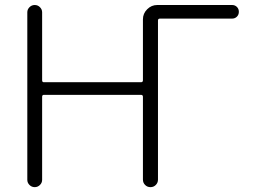

<svg xmlns="http://www.w3.org/2000/svg" viewBox="-20 -774 1040 772"><path d="M623 -699.2Q615.2 -699.2 615.2 -691.4V-51.8Q615.2 -39.1 606.4 -30.3Q597.7 -21.5 585 -21.5Q572.3 -21.5 563.5 -30.3Q554.7 -39.1 554.7 -51.8V-384.8Q554.7 -392.6 546.9 -392.6H156.2Q149.4 -392.6 149.4 -384.8V-50.8Q149.4 -39.1 140.6 -30.3Q131.8 -21.5 119.6 -21.5Q107.4 -21.5 98.6 -30.3Q89.8 -39.1 89.8 -50.8V-724.6Q89.8 -736.3 98.6 -745.1Q107.4 -753.9 119.6 -753.9Q131.8 -753.9 140.6 -745.1Q149.4 -736.3 149.4 -724.6V-451.2Q149.4 -443.4 156.2 -443.4H546.9Q554.7 -443.4 554.7 -451.2V-696.3Q554.7 -719.7 571.8 -736.8Q588.9 -753.9 612.3 -753.9H913.1Q924.8 -753.9 932.6 -746.1Q940.4 -738.3 940.4 -726.6Q940.4 -714.8 932.6 -707Q924.8 -699.2 913.1 -699.2Z"/></svg>

Font: Rounded Mgen+ 1m light
Style: Regular
Weight: 200
Designer: [Source Han Sans]
Ryoko NISHIZUKA  (kana & ideographs); Paul D. Hunt (Latin, Greek & Cyrillic); Wenlong ZHANG  (bopomofo
Version: Version 1.059.20150602